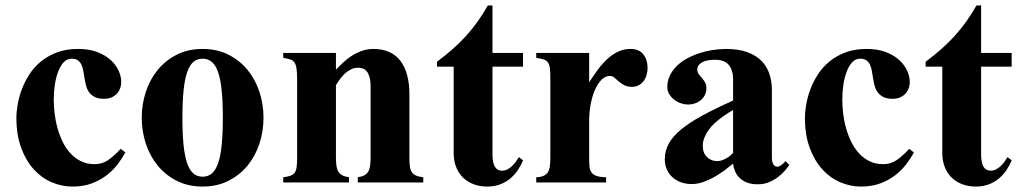

<svg xmlns="http://www.w3.org/2000/svg" viewBox="-20 -668 3734 703"><path d="M439 -109.9Q427.2 -87.9 410.2 -65.7Q393.1 -43.5 369.6 -25.6Q346.2 -7.8 315.4 3.7Q284.7 15.1 245.1 15.1Q206.5 15.1 169.7 -0.5Q132.8 -16.1 104 -47.6Q75.2 -79.1 57.6 -126.5Q40 -173.8 40 -236.8Q40 -258.3 44.7 -285.4Q49.3 -312.5 59.8 -340.6Q70.3 -368.7 87.4 -395.3Q104.5 -421.9 129.6 -442.6Q154.8 -463.4 188.5 -476.1Q222.2 -488.8 266.1 -488.8Q306.6 -488.8 336.4 -477.3Q366.2 -465.8 385.5 -448Q404.8 -430.2 414.3 -409.2Q423.8 -388.2 423.8 -369.1Q423.8 -354 418.9 -342.3Q414.1 -330.6 405.5 -322.5Q397 -314.5 385.7 -310.3Q374.5 -306.2 361.8 -306.2Q340.8 -306.2 327.9 -312.5Q314.9 -318.8 307.1 -329.1Q299.3 -339.4 295.7 -352.5Q292 -365.7 289.8 -379.6Q287.6 -393.6 285.4 -406.7Q283.2 -419.9 278.6 -430.2Q273.9 -440.4 265.6 -446.8Q257.3 -453.1 242.2 -453.1Q225.6 -453.1 213.4 -440.2Q201.2 -427.2 193.1 -406.2Q185.1 -385.3 180.9 -358.6Q176.8 -332 176.8 -304.2Q176.8 -278.3 180.2 -250.7Q183.6 -223.1 191.2 -196.8Q198.7 -170.4 210.4 -147Q222.2 -123.5 238.8 -105.7Q255.4 -87.9 277.1 -77.4Q298.8 -66.9 326.2 -66.9Q354.5 -66.9 376.2 -82Q397.9 -97.2 421.9 -123Z M944.8 -236.8Q944.8 -187.5 929.9 -142.1Q915 -96.7 886.5 -61.8Q857.9 -26.9 816.4 -5.9Q774.9 15.1 721.7 15.1Q668.5 15.1 627.2 -5.9Q585.9 -26.9 557.4 -61.8Q528.8 -96.7 513.9 -142.1Q499 -187.5 499 -236.8Q499 -286.1 513.9 -331.5Q528.8 -377 557.4 -411.9Q585.9 -446.8 627.2 -467.8Q668.5 -488.8 721.7 -488.8Q774.9 -488.8 816.4 -467.8Q857.9 -446.8 886.5 -411.9Q915 -377 929.9 -331.5Q944.8 -286.1 944.8 -236.8ZM795.9 -236.8Q795.9 -295.4 791.7 -336.4Q787.6 -377.4 778.6 -403.6Q769.5 -429.7 755.4 -441.4Q741.2 -453.1 721.7 -453.1Q702.1 -453.1 688.2 -441.4Q674.3 -429.7 665.3 -403.6Q656.2 -377.4 652.1 -336.4Q647.9 -295.4 647.9 -236.8Q647.9 -178.2 652.1 -137.2Q656.2 -96.2 665.3 -70.3Q674.3 -44.4 688.2 -32.7Q702.1 -21 721.7 -21Q741.2 -21 755.4 -32.7Q769.5 -44.4 778.6 -70.3Q787.6 -96.2 791.7 -137.2Q795.9 -178.2 795.9 -236.8Z M1290 0V-19Q1304.2 -21 1313.5 -25.9Q1322.8 -30.8 1327.9 -39.1Q1333 -47.4 1335 -60.5Q1336.9 -73.7 1336.9 -92.8V-354Q1336.9 -383.3 1326.4 -401.6Q1315.9 -419.9 1291 -419.9Q1276.9 -419.9 1265.1 -414.1Q1253.4 -408.2 1243.4 -399.2Q1233.4 -390.1 1225.1 -378.7Q1216.8 -367.2 1210 -356V-92.8Q1210 -73.7 1211.9 -60.5Q1213.9 -47.4 1219.2 -39.1Q1224.6 -30.8 1233.9 -25.9Q1243.2 -21 1257.8 -19V0H1017.1V-19Q1033.7 -21 1043.9 -24.7Q1054.2 -28.3 1059.3 -36.1Q1064.5 -43.9 1066.2 -57.6Q1067.9 -71.3 1067.9 -92.8V-377Q1067.9 -400.9 1065.9 -415.5Q1064 -430.2 1058.6 -438.5Q1053.2 -446.8 1043.2 -450.2Q1033.2 -453.6 1017.1 -456.1V-474.1H1210V-413.1Q1221.2 -424.8 1235.4 -438.2Q1249.5 -451.7 1266.8 -462.9Q1284.2 -474.1 1304.2 -481.4Q1324.2 -488.8 1347.2 -488.8Q1380.9 -488.8 1405.8 -477.3Q1430.7 -465.8 1446.8 -444.3Q1462.9 -422.9 1470.9 -392.3Q1479 -361.8 1479 -324.2V-92.8Q1479 -73.7 1480.5 -60.5Q1481.9 -47.4 1487.1 -38.8Q1492.2 -30.3 1502.4 -25.6Q1512.7 -21 1529.8 -19V0Z M1895 -81.1Q1887.7 -62.5 1876.2 -45.4Q1864.7 -28.3 1848.6 -14.6Q1832.5 -1 1811.3 7.1Q1790 15.1 1763.2 15.1Q1737.3 15.1 1714.8 6.8Q1692.4 -1.5 1676 -17.1Q1659.7 -32.7 1650.4 -55.7Q1641.1 -78.6 1641.1 -107.9V-423.8H1580.1V-441.9Q1611.3 -465.3 1637.9 -488.8Q1664.6 -512.2 1687 -537.1Q1709.5 -562 1729 -589.4Q1748.5 -616.7 1766.1 -647.9H1783.2V-474.1H1895V-423.8H1783.2V-102.1Q1783.2 -43 1817.9 -43Q1829.1 -43 1838.9 -48.3Q1848.6 -53.7 1856.2 -61.3Q1863.8 -68.8 1869.9 -77.4Q1876 -85.9 1879.9 -92.8Z M2137.2 -474.1V-367.2Q2150.9 -387.7 2166.3 -409.2Q2181.6 -430.7 2200 -448.5Q2218.3 -466.3 2240.2 -477.5Q2262.2 -488.8 2289.1 -488.8Q2319.8 -488.8 2335.4 -469Q2351.1 -449.2 2351.1 -419.9Q2351.1 -405.3 2347.2 -392.6Q2343.3 -379.9 2335.9 -370.4Q2328.6 -360.8 2318.1 -355.5Q2307.6 -350.1 2294.4 -350.1Q2276.9 -350.1 2265.1 -356.4Q2253.4 -362.8 2245.1 -370.1Q2236.8 -377.4 2229.5 -383.8Q2222.2 -390.1 2213.4 -390.1Q2195.8 -390.1 2181.6 -375.2Q2167.5 -360.4 2157.5 -336.7Q2147.5 -313 2142.3 -283.7Q2137.2 -254.4 2137.2 -226.1V-92.8Q2137.2 -73.7 2138.2 -60.1Q2139.2 -46.4 2145 -37.6Q2150.9 -28.8 2163.3 -24.2Q2175.8 -19.5 2199.2 -19V0H1943.4V-19Q1960 -19.5 1970.2 -24.2Q1980.5 -28.8 1986.1 -37.6Q1991.7 -46.4 1993.4 -60.1Q1995.1 -73.7 1995.1 -92.8V-377Q1995.1 -400.9 1993.7 -415.5Q1992.2 -430.2 1986.8 -438.5Q1981.4 -446.8 1971.2 -450.2Q1960.9 -453.6 1943.4 -456.1V-474.1Z M2870.1 -64Q2863.8 -54.7 2853.3 -42.5Q2842.8 -30.3 2828.1 -19.3Q2813.5 -8.3 2795.2 -0.7Q2776.9 6.8 2754.4 6.8Q2731 6.8 2714.6 0.2Q2698.2 -6.3 2687.5 -17.1Q2676.8 -27.8 2671.1 -41.5Q2665.5 -55.2 2664.1 -68.8Q2649.9 -57.1 2632.6 -44.2Q2615.2 -31.2 2595.5 -20Q2575.7 -8.8 2554.7 -1.5Q2533.7 5.9 2513.2 5.9Q2491.2 5.9 2473.1 -0.7Q2455.1 -7.3 2441.9 -19.3Q2428.7 -31.2 2421.4 -47.9Q2414.1 -64.5 2414.1 -85Q2414.1 -115.7 2428.7 -142.3Q2443.4 -168.9 2473.9 -194.1Q2504.4 -219.2 2551.5 -244.9Q2598.6 -270.5 2664.1 -299.8V-377.9Q2664.1 -411.1 2648.4 -430.2Q2632.8 -449.2 2598.1 -449.2Q2587.9 -449.2 2576.4 -447.8Q2564.9 -446.3 2555.4 -442.1Q2545.9 -438 2539.6 -431.2Q2533.2 -424.3 2533.2 -414.1Q2533.2 -403.8 2538.3 -396.7Q2543.5 -389.6 2549.8 -382.6Q2556.2 -375.5 2561.3 -366.9Q2566.4 -358.4 2566.4 -345.2Q2566.4 -331.1 2560.8 -320.1Q2555.2 -309.1 2545.9 -301.3Q2536.6 -293.5 2524.4 -289.3Q2512.2 -285.2 2499 -285.2Q2487.3 -285.2 2473.9 -289.6Q2460.4 -293.9 2449.2 -302.5Q2438 -311 2430.7 -322.8Q2423.3 -334.5 2423.3 -349.1Q2423.3 -371.6 2432.4 -390.6Q2441.4 -409.7 2456.8 -425.3Q2472.2 -440.9 2493.2 -452.6Q2514.2 -464.4 2538.1 -472.4Q2562 -480.5 2587.6 -484.6Q2613.3 -488.8 2638.2 -488.8Q2685.1 -488.8 2717 -476.8Q2749 -464.8 2768.8 -444.3Q2788.6 -423.8 2797.4 -396.7Q2806.2 -369.6 2806.2 -339.8V-90.8Q2806.2 -76.7 2811.3 -67.1Q2816.4 -57.6 2825.7 -57.6Q2838.9 -57.6 2856 -78.1ZM2664.1 -265.1Q2657.7 -261.7 2647.2 -255.1Q2636.7 -248.5 2624.3 -239.5Q2611.8 -230.5 2599.1 -219.2Q2586.4 -208 2576.4 -194.6Q2566.4 -181.2 2559.8 -165.8Q2553.2 -150.4 2553.2 -133.8Q2553.2 -108.4 2568.4 -93.3Q2583.5 -78.1 2606 -78.1Q2615.2 -78.1 2624.5 -81.5Q2633.8 -85 2641.6 -89.6Q2649.4 -94.2 2655.3 -99.4Q2661.1 -104.5 2664.1 -107.9Z M3326.2 -109.9Q3314.5 -87.9 3297.4 -65.7Q3280.3 -43.5 3256.8 -25.6Q3233.4 -7.8 3202.6 3.7Q3171.9 15.1 3132.3 15.1Q3093.8 15.1 3056.9 -0.5Q3020 -16.1 2991.2 -47.6Q2962.4 -79.1 2944.8 -126.5Q2927.2 -173.8 2927.2 -236.8Q2927.2 -258.3 2931.9 -285.4Q2936.5 -312.5 2947 -340.6Q2957.5 -368.7 2974.6 -395.3Q2991.7 -421.9 3016.8 -442.6Q3042 -463.4 3075.7 -476.1Q3109.4 -488.8 3153.3 -488.8Q3193.8 -488.8 3223.6 -477.3Q3253.4 -465.8 3272.7 -448Q3292 -430.2 3301.5 -409.2Q3311 -388.2 3311 -369.1Q3311 -354 3306.2 -342.3Q3301.3 -330.6 3292.7 -322.5Q3284.2 -314.5 3272.9 -310.3Q3261.7 -306.2 3249 -306.2Q3228 -306.2 3215.1 -312.5Q3202.1 -318.8 3194.3 -329.1Q3186.5 -339.4 3182.9 -352.5Q3179.2 -365.7 3177 -379.6Q3174.8 -393.6 3172.6 -406.7Q3170.4 -419.9 3165.8 -430.2Q3161.1 -440.4 3152.8 -446.8Q3144.5 -453.1 3129.4 -453.1Q3112.8 -453.1 3100.6 -440.2Q3088.4 -427.2 3080.3 -406.2Q3072.3 -385.3 3068.1 -358.6Q3064 -332 3064 -304.2Q3064 -278.3 3067.4 -250.7Q3070.8 -223.1 3078.4 -196.8Q3085.9 -170.4 3097.7 -147Q3109.4 -123.5 3126 -105.7Q3142.6 -87.9 3164.3 -77.4Q3186 -66.9 3213.4 -66.9Q3241.7 -66.9 3263.4 -82Q3285.2 -97.2 3309.1 -123Z M3684.1 -81.1Q3676.8 -62.5 3665.3 -45.4Q3653.8 -28.3 3637.7 -14.6Q3621.6 -1 3600.3 7.1Q3579.1 15.1 3552.2 15.1Q3526.4 15.1 3503.9 6.8Q3481.4 -1.5 3465.1 -17.1Q3448.7 -32.7 3439.5 -55.7Q3430.2 -78.6 3430.2 -107.9V-423.8H3369.1V-441.9Q3400.4 -465.3 3427 -488.8Q3453.6 -512.2 3476.1 -537.1Q3498.5 -562 3518.1 -589.4Q3537.6 -616.7 3555.2 -647.9H3572.3V-474.1H3684.1V-423.8H3572.3V-102.1Q3572.3 -43 3606.9 -43Q3618.2 -43 3627.9 -48.3Q3637.7 -53.7 3645.3 -61.3Q3652.8 -68.8 3658.9 -77.4Q3665 -85.9 3668.9 -92.8Z"/></svg>

Font: Tai Heritage Pro
Style: Bold
Weight: 700
Designer: Faah Baccam, Walt Agee, Victor Gaultney, Annie Olsen, Eric Hays
Foundry: SIL International
Version: Version 2.600